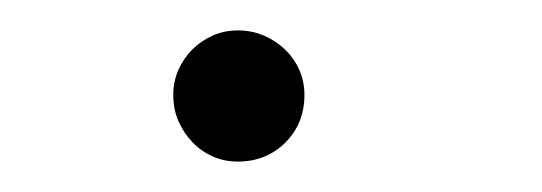

<svg xmlns="http://www.w3.org/2000/svg" viewBox="-20 -94 353 125"><path d="M178.2 -32.2Q178.2 -13.7 165.8 -1.2Q153.3 11.2 134.8 11.2Q126 11.2 118.4 7.8Q110.8 4.4 105.2 -1.5Q99.6 -7.3 96.2 -15.1Q92.8 -22.9 92.8 -32.2Q92.8 -41 96.2 -48.6Q99.6 -56.2 105.2 -61.8Q110.8 -67.4 118.4 -70.8Q126 -74.2 134.8 -74.2Q144 -74.2 151.9 -70.8Q159.7 -67.4 165.5 -61.8Q171.4 -56.2 174.8 -48.6Q178.2 -41 178.2 -32.2Z"/></svg>

Font: Scheherazade Urdu
Style: Regular
Weight: 400
Designer: SIL International
Foundry: SIL International
Version: Version 1.005 (build 117/117)